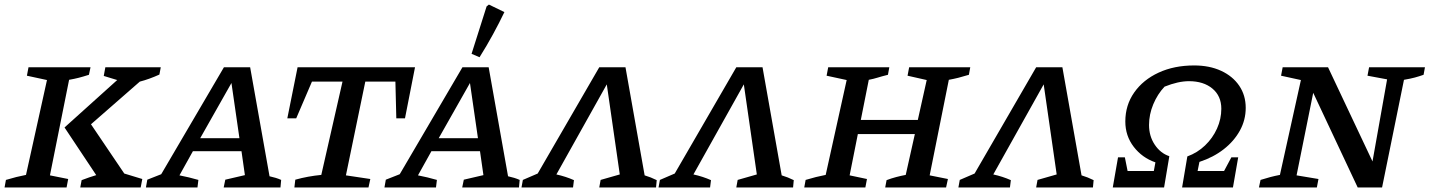

<svg xmlns="http://www.w3.org/2000/svg" viewBox="-24 -822 6269 842"><path d="M-4 0 2 -33Q25 -40 47 -45.5Q69 -51 90 -55L182 -471L94 -490L101 -527H373L366 -494Q341 -486 321.5 -481Q302 -476 279 -472L195 -53L275 -37L268 0ZM328 0 334 -32Q368 -45 398 -54L259 -263L490 -471L431 -489L438 -527H681L675 -495Q631 -475 589 -464L375 -277L521 -61L600 -37L593 0Z M1158 -49Q1172 -46 1185 -42Q1198 -38 1209 -33L1206 0H957L964 -34L1050 -54L1035 -159H822L763 -53Q784 -49 804.5 -44Q825 -39 846 -33L842 0H616L622 -34L683 -58L958 -527H1073ZM854 -216H1026L991 -458Z M1796 -527 1752 -303H1714L1710 -464H1578L1493 -53L1600 -37L1592 0H1267L1271 -34Q1300 -42 1327.5 -47Q1355 -52 1385 -55L1478 -464H1344L1275 -303H1236L1281 -527Z M2204 -49Q2218 -46 2231 -42Q2244 -38 2255 -33L2252 0H2003L2010 -34L2096 -54L2081 -159H1868L1809 -53Q1830 -49 1850.5 -44Q1871 -39 1892 -33L1888 0H1662L1668 -34L1729 -58L2004 -527H2119ZM1900 -216H2072L2037 -458ZM2079 -571 2044 -586 2110 -794 2120 -802 2188 -769Q2165 -721 2138 -671.5Q2111 -622 2079 -571Z M2719 -527 2803 -53Q2830 -45 2856 -32L2853 0H2604L2610 -33L2694 -57L2637 -452L2416 -57Q2457 -48 2493 -32L2489 0H2263L2269 -33L2334 -61L2604 -527Z M3320 -527 3404 -53Q3431 -45 3457 -32L3454 0H3205L3211 -33L3295 -57L3238 -452L3017 -57Q3058 -48 3094 -32L3090 0H2864L2870 -33L2935 -61L3205 -527Z M3503 0 3509 -33Q3532 -40 3554 -45.5Q3576 -51 3597 -55L3689 -471L3601 -490L3608 -527H3876L3870 -494Q3842 -487 3824.5 -481.5Q3807 -476 3786 -472L3751 -296H4001L4040 -471L3956 -490L3963 -527H4231L4225 -494Q4199 -486 4179 -481Q4159 -476 4137 -472L4053 -53L4133 -37L4125 0H3858L3864 -32Q3885 -40 3906 -45.5Q3927 -51 3948 -55L3988 -234H3738L3702 -53L3778 -37L3771 0Z M4635 -527 4719 -53Q4746 -45 4772 -32L4769 0H4520L4526 -33L4610 -57L4553 -452L4332 -57Q4373 -48 4409 -32L4405 0H4179L4185 -33L4250 -61L4520 -527Z M4856 0 4879 -132H4909L4921 -72H5036L5043 -110Q4985 -130 4948 -178Q4911 -226 4911 -289Q4911 -361 4950 -416.5Q4989 -472 5057 -503.5Q5125 -535 5213 -535Q5280 -535 5331 -511.5Q5382 -488 5410.5 -446Q5439 -404 5439 -349Q5439 -296 5413.5 -249.5Q5388 -203 5342.5 -167.5Q5297 -132 5236 -112L5228 -72H5344L5376 -132H5406L5383 0H5160L5183 -136Q5227 -152 5260.5 -184Q5294 -216 5313 -258Q5332 -300 5332 -345Q5332 -401 5293 -433.5Q5254 -466 5190 -466Q5143 -466 5083 -442Q5052 -409 5033.5 -364.5Q5015 -320 5015 -274Q5015 -225 5040 -187.5Q5065 -150 5104 -137L5081 0Z M5980 -527H6225L6219 -494Q6199 -487 6180.5 -482Q6162 -477 6133 -472L6037 0H5930L5735 -415L5662 -53L5758 -37L5751 0H5497L5504 -33Q5526 -40 5547 -45.5Q5568 -51 5589 -55L5681 -471L5594 -490L5601 -527H5800L5995 -114L6059 -474L5973 -490Z"/></svg>

Font: Piazzolla SC Medium
Style: Italic
Weight: 500
Italic angle: -11.3°
Designer: Juan Pablo del Peral
Foundry: Huerta Tipografica
Version: Version 1.330